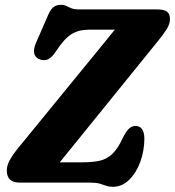

<svg xmlns="http://www.w3.org/2000/svg" viewBox="-20 -738 707 776"><path d="M341.5 0H59Q7.5 0 7.5 -49Q7.5 -70 20.2 -92.5Q33 -115 50 -135.5Q67.5 -157 103.5 -201Q139.5 -245 185.2 -301Q231 -357 279.2 -416Q327.5 -475 370.8 -528Q414 -581 444 -618H339Q297 -618 267.8 -599.2Q238.5 -580.5 206.5 -531Q187.5 -502.5 170.8 -497Q154 -491.5 137 -499.5Q120.5 -507.5 118 -524.2Q115.5 -541 124.5 -562.5L169 -664.5Q181.5 -696.5 194 -707.5Q206.5 -718.5 226 -718.5Q239.5 -718.5 248.5 -713.8Q257.5 -709 269 -704.5Q280.5 -700 300.5 -700H614Q642.5 -700 654.8 -691Q667 -682 667 -661Q667 -641 653 -619Q639 -597 618 -571.5Q607 -558 581.5 -526.5Q556 -495 521 -451.8Q486 -408.5 445.8 -358.8Q405.5 -309 364.8 -258.8Q324 -208.5 287 -162.8Q250 -117 221.5 -82H312.5Q350 -82 379.2 -87.5Q408.5 -93 432 -114Q455.5 -135 476.5 -181Q490 -208 501.8 -218.5Q513.5 -229 526.5 -229Q546 -229 554.8 -215Q563.5 -201 563.5 -176.5Q563 -127.5 546.8 -83.2Q530.5 -39 501.8 -11Q473 17 436 17Q420.5 17 409.2 12.8Q398 8.5 383 4.2Q368 0 341.5 0Z"/></svg>

Font: Fraunces 144pt SuperSoft
Style: Bold Italic
Weight: 700
Italic angle: -16°
Version: Version 1.000;[0bf87f6ff]